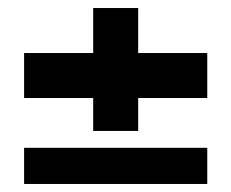

<svg xmlns="http://www.w3.org/2000/svg" viewBox="-20 -545 576 478"><path d="M212 -219V-301H40V-413H212V-525H324V-413H496V-301H324V-219ZM40 -87V-177H496V-87Z"/></svg>

Font: Big Shoulders Stencil Display Black
Style: Regular
Weight: 900
Designer: Patric King
Foundry: XO Type Co
Version: Version 1.000